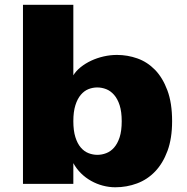

<svg xmlns="http://www.w3.org/2000/svg" viewBox="-20 -770 782 804"><path d="M462.9 14.2Q436.5 14.2 410.6 7.3Q384.8 0.5 361.6 -12.5Q338.4 -25.4 319.3 -44.2Q300.3 -63 287.1 -86.9V0H76.2V-750H287.1V-454.6Q298.3 -473.1 317.9 -488.8Q337.4 -504.4 361.8 -515.9Q386.2 -527.3 414.1 -533.7Q441.9 -540 469.7 -540Q513.7 -540 555.2 -525.4Q596.7 -510.7 628.9 -477.8Q661.1 -444.8 680.9 -391.8Q700.7 -338.9 700.7 -262.7Q700.7 -190.4 681.4 -138.2Q662.1 -85.9 629.6 -52Q597.2 -18.1 554 -2Q510.7 14.2 462.9 14.2ZM489.7 -262.2Q489.7 -302.2 481 -329.3Q472.2 -356.4 457.5 -373Q442.9 -389.6 424.6 -396.7Q406.2 -403.8 387.2 -403.8Q368.2 -403.8 350.3 -396.7Q332.5 -389.6 318.4 -373Q304.2 -356.4 295.7 -329.3Q287.1 -302.2 287.1 -262.7Q287.1 -222.7 295.7 -195.6Q304.2 -168.5 318.4 -152.1Q332.5 -135.7 350.6 -128.7Q368.7 -121.6 387.7 -121.6Q406.7 -121.6 425 -128.7Q443.4 -135.7 457.8 -152.1Q472.2 -168.5 481 -195.3Q489.7 -222.2 489.7 -262.2Z"/></svg>

Font: Candal
Style: Regular
Weight: 400
Designer: vernon adams
Foundry: vernon adams
Version: Version 1.000